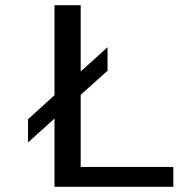

<svg xmlns="http://www.w3.org/2000/svg" viewBox="-20 -720 750 740"><path d="M88 -260.5 190 -353V-700H291V-444.5L394.5 -538V-447.5L291 -354.5V-76.5H648V0H190V-263L88 -171Z"/></svg>

Font: League Mono
Style: Regular
Weight: 400
Width: 6
Designer: Tyler Finck
Foundry: The League of Moveable Type / Tyler Finck
Version: Version 2.300;RELEASE